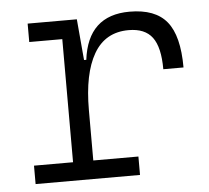

<svg xmlns="http://www.w3.org/2000/svg" viewBox="-44 -573 673 619"><g transform="rotate(-5 293.0 -263.5)"><path d="M238.8 -222.7V-59.6H384.8V0H46.9V-59.6H173.3V-458H66.4V-517.6H225.6L237.3 -384.8H244.6Q262.2 -527.3 397 -527.3Q480 -527.3 517.3 -481.4Q554.7 -435.5 554.7 -333H489.3Q489.3 -404.3 465.3 -436.3Q441.4 -468.3 388.7 -468.3Q313 -468.3 275.9 -404.3Q238.8 -340.3 238.8 -222.7Z"/></g></svg>

Font: CaskaydiaMono NF Light
Style: Regular
Weight: 300
Designer: Aaron Bell
Foundry: Saja Typeworks
Version: Version 2111.001; ttfautohint (v1.8.4);Nerd Fonts 3.1.1